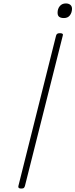

<svg xmlns="http://www.w3.org/2000/svg" viewBox="-20 -1083 439 1117"><path d="M103 14Q93 14 89 10Q85 6 87 -1L306 -875Q308 -883 313 -886.5Q318 -890 329 -890Q339 -890 343.5 -886.5Q348 -883 345 -875L125 -1Q123 6 119 10Q115 14 103 14ZM352 -978Q334 -978 324.5 -985Q315 -992 315 -1009Q315 -1032 328 -1047.5Q341 -1063 363 -1063Q379 -1063 389 -1055Q399 -1047 399 -1031Q398 -1008 386 -993Q374 -978 352 -978Z"/></svg>

Font: Playwrite IS Thin
Style: Regular
Weight: 250
Designer: Veronika Burian, José Scaglione
Foundry: TypeTogether
Version: Version 1.002